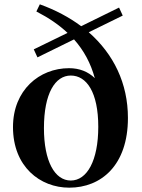

<svg xmlns="http://www.w3.org/2000/svg" viewBox="-20 -851 656 887"><path d="M307 -17C233 -17 183 -106 183 -259C183 -420 235 -502 307 -502C380 -502 434 -425 434 -265C434 -109 382 -17 307 -17ZM153 -586 322 -669C368 -617 399 -559 418 -490C387 -520 347 -536 299 -536C162 -536 40 -435 40 -264C40 -81 165 16 300 16C447 16 571 -87 571 -306C571 -466 505 -601 390 -702L547 -779L530 -816L355 -730C300 -771 236 -805 164 -831L148 -798C206 -768 253 -736 292 -699L136 -623Z"/></svg>

Font: Source Han Serif CN
Style: Bold
Weight: 700
Designer: Ryoko NISHIZUKA 西塚涼子 (kana & ideographs); Frank Grießhammer (Latin, Greek & Cyrillic); Wenlong ZHANG 张文龙 (bopomofo); San
Foundry: Adobe
Version: Version 2.003;hotconv 1.1.1;makeotfexe 2.6.0